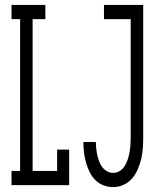

<svg xmlns="http://www.w3.org/2000/svg" viewBox="-20 -755 640 783"><path d="M27 0V-58H62V-677H27V-735H165V-677H113V-58H213V-145H262V0ZM442 8Q421 8 401.5 0.5Q382 -7 368 -21.5Q354 -36 345 -54.5Q336 -73 330.5 -93Q325 -113 322.5 -133.5Q320 -154 320 -174Q320 -175 320 -175.5Q320 -176 320 -176H371Q371 -176 371 -175.5Q371 -175 371 -175Q371 -162 372.5 -148.5Q374 -135 377 -122Q380 -109 384.5 -96.5Q389 -84 397 -73.5Q405 -63 416.5 -56.5Q428 -50 442 -50Q457 -50 469.5 -58.5Q482 -67 489.5 -79.5Q497 -92 501.5 -106.5Q506 -121 508.5 -135.5Q511 -150 512 -165Q513 -180 513 -195V-677H404V-735H564V-195Q564 -173 562.5 -151Q561 -129 556 -107.5Q551 -86 542 -65Q533 -44 519 -27.5Q505 -11 484.5 -1.5Q464 8 442 8Z"/></svg>

Font: Iosevka Slab Light Extended
Style: Regular
Weight: 300
Width: 7
Monospace: yes
Designer: Belleve Invis
Foundry: Belleve Invis
Version: Version 11.1.0; ttfautohint (v1.8.3)